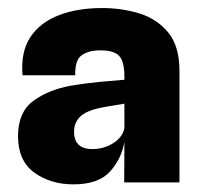

<svg xmlns="http://www.w3.org/2000/svg" viewBox="-20 -762 513 490"><path d="M167.5 -291.5Q108.5 -291.5 67.2 -321.8Q26 -352 26 -414.5Q26 -476 65 -504.5Q104 -533 159.5 -543Q196.5 -549.5 234 -553Q271.5 -556.5 297.5 -558.5V-566Q297.5 -605 284.2 -619.2Q271 -633.5 236.5 -633.5Q206 -633.5 188.5 -621Q171 -608.5 172 -570H37.5Q32.5 -629 57.2 -666.8Q82 -704.5 129.8 -723Q177.5 -741.5 240.5 -741.5Q290.5 -741.5 335.5 -727.8Q380.5 -714 409.2 -679.2Q438 -644.5 438 -581V-296.5H297L297.5 -400.5Q290.5 -357.5 261 -324.5Q231.5 -291.5 167.5 -291.5ZM216 -381.5Q244 -381.5 268.2 -396.2Q292.5 -411 297.5 -435V-497.5Q282 -494.5 266.8 -492.2Q251.5 -490 237 -487Q199 -479 184 -463.8Q169 -448.5 169 -426Q169 -381.5 216 -381.5Z"/></svg>

Font: Spline Sans
Style: Bold
Weight: 700
Designer: Eben Sorkin, Mirko Velimirovic
Foundry: Sorkin Type
Version: Version 1.000; ttfautohint (v1.8.3)